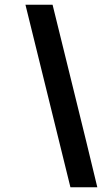

<svg xmlns="http://www.w3.org/2000/svg" viewBox="-20 -768 446 807"><path d="M201 -748Q248 -556 295.5 -364.5Q343 -173 389 19H276Q229 -173 181.5 -364.5Q134 -556 87 -748Z"/></svg>

Font: Josefin Sans Thin SemiBold
Style: Italic
Weight: 600
Italic angle: -7°
Version: Version 2.000